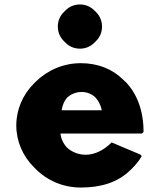

<svg xmlns="http://www.w3.org/2000/svg" viewBox="-20 -818 716 860"><path d="M256 -324C259 -344 267 -366 282 -382C298 -396 319 -406 346 -406C370 -406 391 -397 407 -382C421 -367 431 -348 436 -324ZM480 -180C405 -105 325 -116 280 -157C264 -174 253 -197 251 -220H616L623 -227C623 -325 592 -401 541 -453H540L533 -460C484 -509 418 -535 342 -535C263 -535 192 -503 140 -452L139 -451L132 -444C83 -395 53 -329 53 -256C53 -184 83 -118 132 -69L139 -62C190 -10 262 22 342 22C431 22 507 0 565 -57L566 -58L573 -65C588 -80 603 -98 615 -119L608 -126ZM338 -798C312 -798 290 -788 273 -771L266 -764C249 -747 239 -725 239 -699C239 -673 249 -651 266 -634L273 -627C290 -610 312 -600 338 -600C364 -600 386 -610 403 -627L410 -634C427 -651 437 -673 437 -699C437 -725 427 -747 410 -764L403 -771C386 -788 364 -798 338 -798Z"/></svg>

Font: Hussar Woodtype
Style: Blk
Weight: 900
Foundry: Cannot Into Space Fonts
Version: Version 1.07